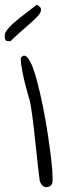

<svg xmlns="http://www.w3.org/2000/svg" viewBox="-38 -792 293 814"><path d="M129 -37Q125 -66 120.5 -108Q116 -150 114 -170Q112 -190 105.5 -247.5Q99 -305 92 -347Q90 -361 79 -397Q50 -500 50 -546Q57 -556 64 -556Q90 -556 118 -452Q146 -348 165.5 -217.5Q185 -87 185 -39Q185 -37 185 -26.5Q185 -16 180.5 -9Q176 -2 166 0Q153 5 141.5 -6Q130 -17 129 -37ZM-18 -640Q-18 -660 14 -689Q46 -718 96 -755L118 -772Q136 -763 136 -751Q136 -739 121.5 -723Q107 -707 73 -678Q33 -644 6 -617Q-9 -617 -13.5 -621Q-18 -625 -18 -640Z"/></svg>

Font: Indie Flower
Style: Regular
Weight: 400
Designer: Kimberly Geswein
Foundry: Kimberly Geswein
Version: Version 2.000